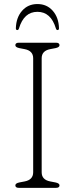

<svg xmlns="http://www.w3.org/2000/svg" viewBox="-20 -906 361 926"><path d="M181 -75Q181 -39 222 -31L248 -26Q267 -22 267 -12Q267 0 250 0H71Q54 0 54 -12Q54 -22 73 -26L99 -31Q140 -39 140 -75V-625Q140 -661 99 -669L73 -674Q54 -678 54 -688Q54 -700 71 -700H250Q267 -700 267 -688Q267 -678 248 -674L222 -669Q181 -661 181 -625ZM160.5 -849Q95.5 -849 71.5 -769Q69 -761 63.5 -761Q56.5 -761 56.5 -770Q58 -821.5 86.5 -854Q115 -886.5 160.5 -886.5Q206 -886.5 234.5 -854Q263 -821.5 264.5 -770Q264.5 -761 257.5 -761Q252 -761 249.5 -769Q225.5 -849 160.5 -849Z"/></svg>

Font: Fraunces 9pt S100 Thin
Style: Regular
Weight: 100
Version: Version 1.000; ttfautohint (v1.8.3)